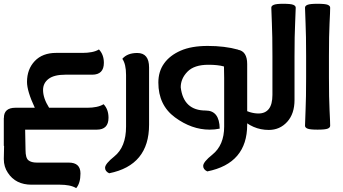

<svg xmlns="http://www.w3.org/2000/svg" viewBox="-20 -682 1806 1010"><path d="M114.3 106.9Q114.3 148.9 129.4 161.1Q144.5 173.3 173.3 173.3H341.8Q403.3 173.3 403.3 230.5Q403.3 281.2 380.9 307.6Q364.7 297.9 342.8 293.7Q320.8 289.6 295.9 289.6H146.5Q62 289.6 21.5 227.1Q0 195.8 0 154.3L1.5 85.4H0V-61H0.5V-62Q0.5 -115.2 61.5 -115.2H163.1Q122.1 -202.6 122.1 -251Q122.1 -317.9 162.8 -360.8Q203.6 -403.8 275.9 -403.8H415.5Q440.4 -403.8 462.4 -408Q484.4 -412.1 500.5 -421.9Q526.4 -394.5 526.4 -351.6Q526.4 -289.1 464.8 -289.1H323.7Q264.6 -289.1 235.6 -267.1Q206.5 -245.1 206.5 -208.5Q206.5 -165.5 238.3 -115.2H439.9Q464.8 -115.2 486.8 -119.6Q508.8 -124 524.9 -133.8Q550.8 -106.9 550.8 -62.5Q550.8 0 489.3 0H112.3Z M554.2 229.5Q532.7 219.2 532.7 200.7Q532.7 179.7 581.1 141.1Q643.1 91.3 643.1 -16.1V-287.6Q643.1 -344.7 623.5 -372.6Q649.9 -403.3 702.1 -403.3Q764.2 -403.3 764.2 -327.1V-25.9Q764.2 187.5 554.2 229.5Z M1231.9 -420.4Q1280.3 -412.1 1280.3 -345.2V-25.9Q1280.3 177.7 1070.3 219.7Q1048.8 209.5 1048.8 190.9Q1048.8 169.9 1097.2 131.3Q1159.2 81.5 1159.2 -16.1V-271.5L1158.2 -330.6Q1158.2 -331.5 1157.7 -332.5Q1126 -341.3 1076.2 -341.3Q1001.5 -341.3 966.1 -304.9Q930.7 -268.6 930.7 -222.7Q945.3 -100.6 1062 -100.6Q1134.3 -100.6 1135.7 -5.4Q1110.8 0 1083 0Q988.3 0 900.6 -64.5Q813 -128.9 813 -247.6Q813 -306.2 843.3 -348.4Q873.5 -390.6 930.2 -415.5Q986.8 -440.4 1072.8 -440.4Q1162.6 -440.4 1232.4 -420.9Z M1413.1 -386.7Q1413.1 -498 1410.2 -559.6Q1407.2 -621.1 1407.2 -641.6Q1407.2 -651.4 1420.4 -656.7Q1433.6 -662.1 1469.2 -662.1Q1509.8 -662.1 1522.7 -656.7Q1535.6 -651.4 1535.6 -641.6Q1535.6 -621.1 1532.5 -559.6Q1529.3 -498 1529.3 -386.7V-156.2Q1529.3 -83.5 1490.7 -41Q1452.1 1.5 1394 1.5Q1308.1 1.5 1244.1 -63.5V-113.3Q1296.9 -85 1339.4 -85Q1375.5 -85 1394.3 -109.1Q1413.1 -133.3 1413.1 -183.1Z M1716.8 -20.5Q1716.8 -10.7 1703.9 -5.4Q1690.9 0 1650.4 0Q1610.8 0 1597.7 -5.4Q1584.5 -10.7 1584.5 -20.5Q1584.5 -41 1587.4 -102.5Q1590.3 -164.1 1590.3 -275.4V-386.7Q1590.3 -498 1587.4 -559.6Q1584.5 -621.1 1584.5 -641.6Q1584.5 -651.4 1597.7 -656.7Q1610.8 -662.1 1650.4 -662.1Q1690.9 -662.1 1703.9 -656.7Q1716.8 -651.4 1716.8 -641.6Q1716.8 -621.1 1713.6 -559.6Q1710.4 -498 1710.4 -386.7V-275.4Q1710.4 -164.1 1713.6 -102.5Q1716.8 -41 1716.8 -20.5Z"/></svg>

Font: ALMAS
Style: Bold
Weight: 700
Designer: ALMAS Font/ by Husham Jawad Kadhim, derived from the Bainsely font by/ Paul James MIller
Foundry: High-Logic / Made with FontCreator
Version: Version 1.411;September 19, 2021;FontCreator 14.0.0.2814 32-